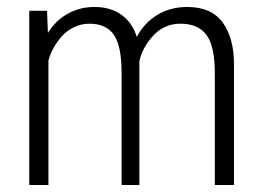

<svg xmlns="http://www.w3.org/2000/svg" viewBox="-20 -531 750 551"><path d="M64 0V-500H115L117.5 -436.5Q139 -471.5 173.8 -491.2Q208.5 -511 251.5 -511Q297 -511 328.5 -488.5Q360 -466 372.5 -425Q393.5 -465 431 -488Q468.5 -511 517.5 -511Q586.5 -511 619 -466.5Q651.5 -422 651.5 -346V0H596.5V-320.5Q596.5 -398.5 572.5 -430.8Q548.5 -463 498 -463Q451.5 -463 420 -429Q388.5 -395 380 -355.5V0H329V-320.5Q329 -399 306.8 -431Q284.5 -463 236.5 -463Q212.5 -463 191 -452.2Q169.5 -441.5 155.5 -424.8Q141.5 -408 132.2 -390.8Q123 -373.5 119 -357V0Z"/></svg>

Font: League Mono UltraLight
Style: Regular
Weight: 200
Width: 6
Designer: Tyler Finck
Foundry: The League of Moveable Type / Tyler Finck
Version: Version 2.210